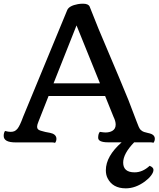

<svg xmlns="http://www.w3.org/2000/svg" viewBox="-28 -778 866 1049"><path d="M517.6 -57.6Q538.1 -54.2 548.3 -54.2Q558.6 -54.2 568.6 -56.4Q578.6 -58.6 586.4 -63.5Q604 -74.2 604 -97.2Q604 -116.2 592.3 -139.6L546.4 -253.4H237.3L182.6 -114.7Q174.8 -95.7 174.8 -87.2Q174.8 -78.6 177.5 -74.5Q180.2 -70.3 185.8 -67.4Q191.4 -64.5 199.7 -62.5L219.7 -57.1Q252 -51.8 261.2 -47.4Q280.3 -38.1 280.3 -20Q280.3 -6.8 272.9 2.4Q263.7 0 255.9 0H57.1Q-7.8 0 -7.8 -35.6Q-7.8 -52.2 -0.5 -62.5Q17.6 -57.6 30 -57.6Q42.5 -57.6 51 -61.5Q59.6 -65.4 67.4 -74.7Q80.6 -90.8 98.1 -139.2L339.4 -723.1Q349.6 -746.6 397.5 -755.4Q410.6 -757.8 425.3 -757.8Q455.1 -757.8 461.9 -741.7L510.7 -619.6Q651.9 -286.6 673.8 -231L717.8 -115.7Q731 -78.1 739.7 -69.3Q748.5 -60.5 758.8 -57.1Q769 -53.7 780 -51.5Q791 -49.3 799.3 -45.9Q817.9 -37.6 817.9 -20.5Q817.9 -7.3 810.5 2Q801.3 -0.5 793.9 -0.5H705.1Q645 61.5 645 110.4Q645 163.6 707.5 163.6Q751 163.6 789.6 127.9Q810.5 136.2 810.5 149.9Q810.5 163.6 797.6 180.7Q784.7 197.8 763.7 213.4Q712.4 251 659.2 251Q587.4 251 559.6 195.3Q550.3 176.8 550.3 152.3Q550.3 75.7 636.7 -0.5H561Q536.1 -0.5 522.2 -6.6Q508.3 -12.7 508.3 -25.4Q508.3 -47.4 517.6 -57.6ZM518.1 -322.8 390.1 -639.2 264.6 -322.8Z"/></svg>

Font: Quando
Style: Regular
Weight: 400
Version: Version 1.002